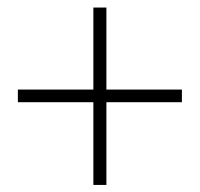

<svg xmlns="http://www.w3.org/2000/svg" viewBox="-20 -622 540 519"><path d="M232.4 -122.1V-345.7H28.3V-379.9H232.4V-601.6H267.6V-379.9H471.7V-345.7H267.6V-122.1Z"/></svg>

Font: Gen Shin Gothic Monospace ExtraLight
Style: Regular
Weight: 200
Designer: [Source Han Sans]
Ryoko NISHIZUKA  (kana & ideographs); Paul D. Hunt (Latin, Greek & Cyrillic); Wenlong ZHANG  (bopomofo
Version: Version 1.002.20150607